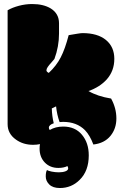

<svg xmlns="http://www.w3.org/2000/svg" viewBox="-20 -716 602 961"><path d="M447.3 7.3Q502.4 1 532.5 -35.4Q562.5 -71.8 562.5 -123.3Q562.5 -174.8 536.1 -222.7Q467.8 -233.9 422.9 -260.3Q479 -279.8 514.2 -318.4Q552.2 -361.3 552.2 -421.4Q552.2 -481.4 510.3 -515.9Q468.3 -550.3 393.1 -550.3Q385.3 -550.3 366 -547.1Q346.7 -543.9 338.4 -542.5Q330.1 -541 323.7 -540Q305.7 -470.7 283.9 -428.7Q262.2 -386.7 224.1 -351.1Q212.4 -356.9 212.4 -364Q212.4 -371.1 219 -380.9Q225.6 -390.6 236.8 -402.6Q248 -414.6 252.4 -420.9Q275.4 -482.9 275.4 -547.9V-599.6Q275.4 -647.9 233.9 -673.8Q197.3 -695.8 141.1 -695.8Q107.4 -695.8 74.5 -687Q41.5 -678.2 18.1 -664.6V-94.7Q18.1 -46.4 60.1 -17.1Q96.2 8.8 145.5 8.8Q163.1 8.8 180.2 5.4Q178.2 13.7 178.2 28.3Q178.2 70.3 204.3 97.4Q230.5 124.5 272 124.5Q299.3 124.5 317.4 115.2Q321.3 122.1 321.3 126.5Q321.3 136.2 307.6 141.4Q293.9 146.5 274.9 146.5Q255.9 146.5 238.3 142.8Q220.7 139.2 215.3 134.8Q209 144.5 209 167.2Q209 189.9 226.8 207.5Q244.6 225.1 279.8 225.1Q337.9 225.1 378.9 184.1Q424.3 139.6 424.3 61.5Q424.3 -1 390.1 -41.7Q356 -82.5 296.4 -82.5Q257.8 -82.5 229 -65.4Q224.6 -70.3 224.6 -77.1Q224.6 -90.8 249 -99.1Q240.2 -134.8 239.3 -173.3L260.7 -183.6Q265.1 -141.1 278.3 -105Q289.1 -106 295.9 -106Q363.8 -106 405.3 -64.5Q430.2 -38.6 447.3 7.3Z"/></svg>

Font: Friends & Family
Style: Regular
Weight: 400
Designer: Sarang Kulkarni, Maithili Shingre, Noopur Datye
Foundry: Ek Type
Version: Version 1.000;hotconv 1.0.117;makeotfexe 2.5.65602